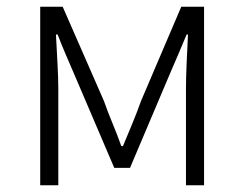

<svg xmlns="http://www.w3.org/2000/svg" viewBox="-20 -553 728 573"><path d="M167 -533 290 -252Q302 -218 316 -184.5Q330 -151 342 -117H347Q361 -151 375 -184.5Q389 -218 401 -252L521 -533H589V0H535V-288Q535 -320 537 -365Q539 -410 541 -450H537Q525 -421 512.5 -392Q500 -363 488 -335L368 -52H321L200 -335Q188 -363 175.5 -392Q163 -421 152 -450H147Q149 -410 151.5 -365Q154 -320 154 -288V0H100V-533Z"/></svg>

Font: Kinto Sans Light
Style: Regular
Weight: 300
Designer: Authors: Ryoko NISHIZUKA  (kana & ideographs); Paul D. Hunt (Latin, Greek & Cyrillic); Wenlong ZHANG  (bopomofo); Sandol
Foundry: Adobe Systems Incorporated, ookami Inc.
Version: Version 0.001